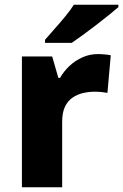

<svg xmlns="http://www.w3.org/2000/svg" viewBox="-20 -786 517 806"><path d="M391 -559Q404 -559 420 -557.5Q436 -556 445 -554L431 -396Q422 -398 408 -399.5Q394 -401 377 -401Q353 -401 329 -395.5Q305 -390 285 -376.5Q265 -363 253 -338.5Q241 -314 241 -275V0H72V-549H199L225 -459H232Q248 -487 272 -509.5Q296 -532 326.5 -545.5Q357 -559 391 -559ZM477 -756Q461 -742 436 -722Q411 -702 382.5 -680Q354 -658 327 -638.5Q300 -619 281 -606H169V-619Q185 -638 208 -663.5Q231 -689 253.5 -716.5Q276 -744 290 -766H477Z"/></svg>

Font: Noto Sans Devanagari ExtraBold
Style: Regular
Weight: 800
Version: Version 2.003